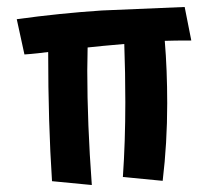

<svg xmlns="http://www.w3.org/2000/svg" viewBox="-20 -504 603 550"><path d="M28 -449Q151 -466 272 -474L509 -484L528 -388Q477 -388 452 -387Q459 -304 459 -208Q459 -94 446 14L332 3Q339 -98 339 -211Q339 -296 336 -378Q266 -372 231 -368Q231 -357 230.5 -335Q230 -313 230 -302Q230 -150 243 26L129 15Q118 -151 118 -355Q112 -354 89 -351.5Q66 -349 50 -348Z"/></svg>

Font: Boogaloo
Style: Regular
Weight: 400
Designer: John Vargas Beltran
Foundry: John Vargas Beltran
Version: Version 1.001